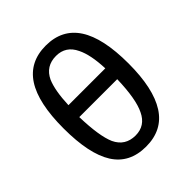

<svg xmlns="http://www.w3.org/2000/svg" viewBox="-201 -837 979 979"><g transform="rotate(-45 289.0 -347.5)"><path d="M421.9 -414.1Q418 -515.6 390.6 -570.3Q359.4 -636.7 289.1 -636.7Q214.8 -636.7 183.6 -570.3Q160.2 -515.6 156.2 -414.1ZM425.8 -332H152.3Q156.2 -191.4 183.6 -128.9Q214.8 -62.5 289.1 -62.5Q359.4 -62.5 390.6 -128.9Q421.9 -191.4 425.8 -332ZM523.4 -347.7Q523.4 -168 464.8 -76.2Q406.2 15.6 287.1 15.6Q168 15.6 111.3 -74.2Q54.7 -164.1 54.7 -347.7Q54.7 -531.2 113.3 -621.1Q171.9 -710.9 289.1 -710.9Q406.2 -710.9 464.8 -621.1Q523.4 -531.2 523.4 -347.7Z"/></g></svg>

Font: 和音 by 宁静之雨，公众号njzyshare
Style: Regular
Weight: 400
Designer: Steve Matteson
Foundry: Ascender Corporation
Version: Version 6.00;June 8, 2018;FontCreator 11.0.0.2388 32-bit